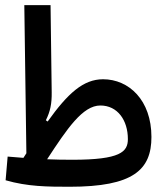

<svg xmlns="http://www.w3.org/2000/svg" viewBox="-20 -713 626 736"><path d="M247.1 2.9C491.7 2.9 560.5 -62.5 560.5 -188C560.5 -329.1 474.1 -409.2 375 -409.2C299.3 -409.2 239.7 -355 162.6 -247.1L155.8 -252C172.9 -286.1 178.7 -315.9 178.2 -358.4L173.8 -693.4H73.2L81.1 -125.5C77.1 -119.6 73.7 -113.8 69.8 -107.9C49.8 -109.4 29.8 -110.8 9.3 -112.8L1.5 -22C85.9 2.4 162.6 2.9 247.1 2.9ZM160.6 -102.5C237.3 -219.7 296.9 -308.6 364.7 -308.6C430.7 -308.6 470.2 -252 470.2 -179.7C470.2 -130.9 441.4 -100.6 257.3 -100.6C224.1 -100.6 192.4 -101.1 160.6 -102.5Z"/></svg>

Font: Cascadia Mono NF
Style: Regular
Weight: 400
Monospace: yes
Designer: Aaron Bell
Foundry: Saja Typeworks
Version: Version 2404.023